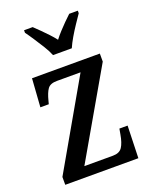

<svg xmlns="http://www.w3.org/2000/svg" viewBox="-143 -845 731 923"><g transform="rotate(-20 222.5 -383.0)"><path d="M28 0V-40L282 -483H161Q127 -483 113.5 -464.5Q100 -446 90 -406L86 -391H43L53 -536H400V-495L145 -53H291Q325 -53 339 -74.5Q353 -96 360 -137L365 -165H407L402 0ZM186 -606Q177 -629 160.5 -655.5Q144 -682 127 -708Q110 -734 96 -753V-766H140Q155 -752 171.5 -735.5Q188 -719 204.5 -701.5Q221 -684 234 -667Q247 -684 263 -701.5Q279 -719 295.5 -735.5Q312 -752 327 -766H371V-753Q358 -734 340.5 -708Q323 -682 307.5 -655.5Q292 -629 282 -606Z"/></g></svg>

Font: Noto Serif Khmer Condensed Medium
Style: Regular
Weight: 500
Width: 3
Designer: Danh Hong and the Monotype Design Team
Foundry: Monotype Imaging Inc.
Version: Version 2.004